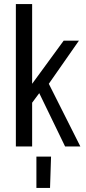

<svg xmlns="http://www.w3.org/2000/svg" viewBox="-20 -720 423 944"><path d="M58 0V-700H138V-308L293 -520H368L220 -308L375 0H300L173 -262L138 -215V0ZM159 204V50H231L226 204Z"/></svg>

Font: Homenaje
Style: Regular
Weight: 400
Designer: Constanza Artigas Preller, Agustina Mingote
Foundry: Constanza Artigas Preller, Agustina Mingote
Version: Version 1.100